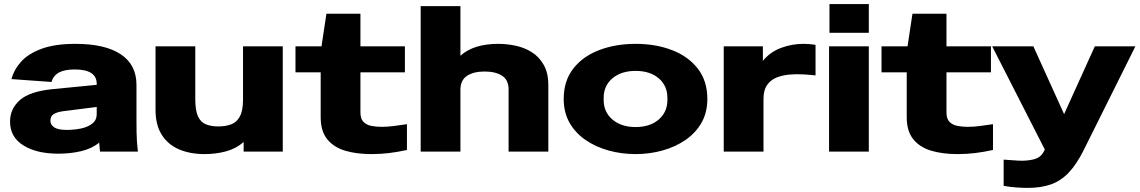

<svg xmlns="http://www.w3.org/2000/svg" viewBox="-20 -740 5562 937"><path d="M264 10Q159 10 94 -30.5Q29 -71 29 -147Q29 -209 77 -251.5Q125 -294 237 -305L452 -326V-331Q452 -401 345 -401Q296 -401 268.5 -386.5Q241 -372 231 -340L36 -354Q48 -400 83 -439Q118 -478 183 -502Q248 -526 348 -526Q493 -526 569.5 -475Q646 -424 646 -326V-155Q646 -118 646.5 -93Q647 -68 648.5 -46.5Q650 -25 653 0H468L464 -44Q429 -15 377 -2.5Q325 10 264 10ZM226 -151Q226 -131 244.5 -118.5Q263 -106 306 -106Q342 -106 375.5 -113Q409 -120 430.5 -137Q452 -154 452 -183V-218L286 -197Q258 -193 242 -183Q226 -173 226 -151Z M978 12Q908 12 854 -11Q800 -34 769.5 -82Q739 -130 739 -204V-514H933V-257Q933 -200 946.5 -171.5Q960 -143 985.5 -133Q1011 -123 1045 -123Q1082 -123 1109 -133.5Q1136 -144 1151 -172.5Q1166 -201 1166 -254V-514H1360V0H1169V-47Q1133 -15 1083.5 -1.5Q1034 12 978 12Z M1792 12Q1720 12 1664.5 -4.5Q1609 -21 1577 -60.5Q1545 -100 1545 -168V-387H1422V-514H1549L1573 -673H1739V-514H1956V-387H1739V-191Q1739 -160 1754 -145Q1769 -130 1793 -125.5Q1817 -121 1843 -121Q1871 -121 1901.5 -125Q1932 -129 1966 -134V-8Q1919 2 1878.5 7Q1838 12 1792 12Z M2033 0V-710H2227V-468Q2291 -526 2412 -526Q2453 -526 2496 -517Q2539 -508 2575 -485.5Q2611 -463 2633.5 -423.5Q2656 -384 2656 -324V0H2462V-304Q2462 -350 2430 -370.5Q2398 -391 2345 -391Q2292 -391 2260 -370.5Q2228 -350 2227 -304V0Z M3082 12Q3013 12 2950 -5.5Q2887 -23 2837.5 -57Q2788 -91 2759.5 -141Q2731 -191 2731 -257Q2731 -345 2777.5 -405Q2824 -465 2904 -495.5Q2984 -526 3082 -526Q3180 -526 3259.5 -495.5Q3339 -465 3385.5 -405Q3432 -345 3432 -257Q3432 -191 3403.5 -141Q3375 -91 3325.5 -57Q3276 -23 3213 -5.5Q3150 12 3082 12ZM3082 -120Q3152 -120 3194.5 -156.5Q3237 -193 3237 -252V-262Q3237 -322 3194.5 -358Q3152 -394 3082 -394Q3012 -394 2969 -358Q2926 -322 2926 -262V-252Q2926 -193 2969 -156.5Q3012 -120 3082 -120Z M3512 0V-514H3703V-443Q3738 -486 3791 -506Q3844 -526 3901 -526Q3912 -526 3927 -525Q3942 -524 3960 -521V-372Q3933 -375 3899.5 -377Q3866 -379 3832 -376Q3798 -373 3769.5 -361.5Q3741 -350 3723.5 -325Q3706 -300 3706 -257V0Z M4028 -580V-720H4220V-580ZM4026 0V-514H4220V0Z M4652 12Q4580 12 4524.5 -4.5Q4469 -21 4437 -60.5Q4405 -100 4405 -168V-387H4282V-514H4409L4433 -673H4599V-514H4816V-387H4599V-191Q4599 -160 4614 -145Q4629 -130 4653 -125.5Q4677 -121 4703 -121Q4731 -121 4761.5 -125Q4792 -129 4826 -134V-8Q4779 2 4738.5 7Q4698 12 4652 12Z M4995 177Q4974 177 4942.5 175Q4911 173 4878 167V39Q4911 42 4950.5 44Q4990 46 5023.5 38Q5057 30 5072 3L5079 -10L4822 -514H5023L5173 -183L5323 -514H5521L5269 -8Q5234 62 5195.5 102.5Q5157 143 5108.5 160Q5060 177 4995 177Z"/></svg>

Font: Special Gothic Extended Bold
Style: Regular
Weight: 700
Width: 7
Designer: Alistair McCready
Foundry: Monolith
Version: Version 1.000; ttfautohint (v1.8.4.7-5d5b)